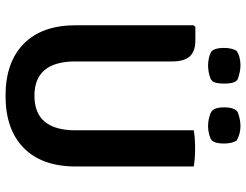

<svg xmlns="http://www.w3.org/2000/svg" viewBox="-120 -776 910 711"><g transform="rotate(90 335.5 -421.0)"><path d="M597 -683V-246Q597 -121 528.5 -53.5Q460 14 335 14Q211 14 142.5 -53.5Q74 -121 74 -246V-682L80 -689H130Q170 -689 189 -668.5Q208 -648 208 -603V-245Q208 -93 335 -93Q463 -93 463 -245V-683Q491 -688 530 -688Q569 -688 597 -683ZM501 -842Q512 -825 512 -795Q512 -775 507.5 -762Q503 -749 493 -745Q483 -741 471.5 -738.5Q460 -736 447 -736Q435 -736 422.5 -738.5Q410 -741 399 -745.5Q388 -750 383 -762.5Q378 -775 378 -796Q378 -816 383 -829.5Q388 -843 399 -847Q410 -851 422.5 -853.5Q435 -856 447 -856Q476 -856 501 -842ZM169 -842Q191 -856 222 -856Q234 -856 246 -853.5Q258 -851 269.5 -847.5Q281 -844 285.5 -831Q290 -818 290 -796Q290 -774 286 -761.5Q282 -749 270 -744.5Q258 -740 246 -738Q234 -736 222 -736Q194 -737 176 -745.5Q158 -754 158 -795Q158 -825 169 -842Z"/></g></svg>

Font: Signika
Style: Semibold
Weight: 600
Designer: Anna Giedrys
Foundry: Anna Giedrys
Version: Version 1.001